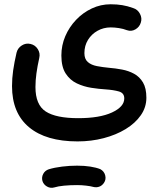

<svg xmlns="http://www.w3.org/2000/svg" viewBox="-20 -409 750 912"><path d="M37.1 0Q37.1 -37.1 42.5 -74.7Q47.9 -112.3 58.6 -158.7Q64 -180.7 83.5 -193.1Q103 -205.6 125 -200.2Q147 -195.3 159.4 -175.8Q171.9 -156.2 166.5 -133.8Q157.7 -94.2 153.1 -60.8Q148.4 -27.3 148.4 4.4Q148.4 88.9 197.3 120.6Q246.1 152.3 351.6 152.3Q453.6 152.3 512 125.2Q570.3 98.1 570.3 58.6Q570.3 32.7 544.7 25.4Q519 18.1 481.9 15.6Q450.2 13.7 413.8 8.1Q377.4 2.4 345 -12.9Q312.5 -28.3 292 -59.8Q271.5 -91.3 271.5 -145.5Q271.5 -193.4 290 -236.8Q308.6 -280.3 341.3 -314.7Q374 -349.1 416.3 -368.9Q458.5 -388.7 505.4 -388.7Q535.6 -388.7 560.8 -384.5Q585.9 -380.4 612.8 -370.6Q633.8 -364.3 644.8 -343.5Q655.8 -322.8 648.9 -301.8Q642.6 -280.8 623.3 -269.5Q604 -258.3 583 -265.6Q565.4 -272.5 544.9 -275.6Q524.4 -278.8 505.9 -278.8Q471.7 -278.8 443.4 -262.9Q415 -247.1 397.9 -219.5Q380.9 -191.9 380.9 -156.7Q380.9 -128.4 397.2 -114.3Q413.6 -100.1 440.4 -95Q467.3 -89.8 498.5 -86.9Q528.8 -84.5 559.8 -78.6Q590.8 -72.8 616.9 -58.6Q643.1 -44.4 659.2 -17.3Q675.3 9.8 675.3 55.2Q675.3 100.6 648.9 138.4Q622.6 176.3 576.9 204.1Q531.2 231.9 472.4 247.3Q413.6 262.7 348.6 262.7Q198.7 262.7 117.9 195.3Q37.1 127.9 37.1 0ZM181.6 450.7Q176.8 433.1 185.3 417Q193.8 400.9 211.9 395Q239.3 386.7 275.1 382.3Q311 377.9 346.2 377.9Q380.9 377.9 408.9 382.3Q437 386.7 456.5 394.5Q474.6 404.3 479.7 423.8Q484.9 443.4 473.6 460Q464.4 473.1 451.2 477.8Q438 482.4 423.8 479Q409.7 475.1 388.4 472.7Q367.2 470.2 346.2 470.2Q313 470.2 284.4 472.9Q255.9 475.6 237.3 481.4Q219.7 486.3 203.4 477.1Q187 467.8 181.6 450.7Z"/></svg>

Font: Mikhak-DS2-FD SemiBold
Style: Regular
Weight: 600
Designer: Amin Abedi
Version: Version 3.2